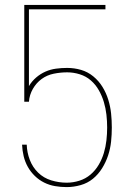

<svg xmlns="http://www.w3.org/2000/svg" viewBox="-20 -755 540 783"><path d="M252 8Q228 8 204.5 4Q181 0 160 -10.5Q139 -21 122 -37.5Q105 -54 93.5 -74.5Q82 -95 76.5 -118Q71 -141 70 -165H89Q90 -133 101.5 -103Q113 -73 135.5 -51Q158 -29 189 -19.5Q220 -10 252 -10Q278 -10 303.5 -18Q329 -26 349 -43Q369 -60 382.5 -83Q396 -106 403.5 -131Q411 -156 414 -182.5Q417 -209 417 -235Q417 -261 414 -287.5Q411 -314 403.5 -339Q396 -364 383 -387Q370 -410 350.5 -427Q331 -444 305.5 -452Q280 -460 254 -460Q227 -460 199.5 -454.5Q172 -449 150 -433Q128 -417 114 -392.5Q100 -368 98 -340H79V-735H410V-717H98V-404Q110 -424 127.5 -439Q145 -454 165.5 -463Q186 -472 208.5 -475Q231 -478 254 -478Q283 -478 310.5 -470Q338 -462 360.5 -443.5Q383 -425 398 -400.5Q413 -376 421.5 -348.5Q430 -321 433 -292.5Q436 -264 436 -235Q436 -206 433 -177.5Q430 -149 421 -121.5Q412 -94 396.5 -69Q381 -44 359 -26Q337 -8 308.5 0Q280 8 252 8Z"/></svg>

Font: Iosevka Thin
Style: Regular
Weight: 100
Monospace: yes
Designer: Belleve Invis
Foundry: Belleve Invis
Version: Version 32.5.0; ttfautohint (v1.8.4)